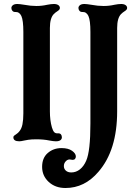

<svg xmlns="http://www.w3.org/2000/svg" viewBox="-20 -698 693 962"><path d="M47 -10Q47 -15 50.5 -18Q54 -21 62.5 -26.5Q71 -32 77 -40Q88 -53 92.5 -75Q97 -97 97 -130V-538Q97 -596 87 -618Q77 -639 57 -638H55Q47 -638 42 -644Q37 -650 37 -658Q37 -666 44.5 -672Q52 -678 67 -678Q78 -678 102 -674Q134 -668 162 -668Q190 -668 216 -674Q236 -678 250 -678Q264 -678 272 -672.5Q280 -667 280 -658Q280 -653 276.5 -649Q273 -645 265 -640Q257 -635 250 -628Q230 -608 230 -558V-140Q230 -95 240 -60Q245 -43 251.5 -36Q258 -29 270 -30H272Q281 -30 285.5 -24.5Q290 -19 290 -10Q290 -1 282.5 4.5Q275 10 260 10Q249 10 227 6Q199 0 162 0Q137 0 121 2.5Q105 5 102 6Q84 10 77 10Q47 10 47 -10ZM191 138Q191 93 219.5 68.5Q248 44 288 44Q322 44 341 57.5Q360 71 360 86Q360 93 356 98Q352 103 344 103Q339 103 336 102Q322 98 311 108.5Q300 119 300 134Q300 148 310 157Q320 166 337 166Q361 166 380.5 150.5Q400 135 412 107Q433 59 433 -79V-538Q433 -596 423 -618Q413 -639 393 -638H391Q383 -638 378 -644Q373 -650 373 -658Q373 -666 380.5 -672Q388 -678 403 -678Q414 -678 438 -674Q470 -668 499 -668Q527 -668 553 -674Q573 -678 587 -678Q601 -678 609 -672.5Q617 -667 617 -658Q617 -653 613.5 -649Q610 -645 602 -640Q594 -635 587 -628Q567 -608 567 -558V-140Q567 55 473 163Q404 244 308 244Q257 244 224 213.5Q191 183 191 138Z"/></svg>

Font: Raigarh Medium
Style: Regular
Weight: 500
Designer: jaikishan Patel
Foundry: MagicType
Version: Version 1.000